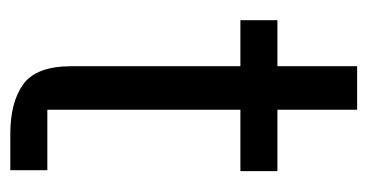

<svg xmlns="http://www.w3.org/2000/svg" viewBox="-186 -510 696 363"><g transform="rotate(90 161.5 -328.0)"><path d="M303 -435H187V-70H301.3V0H232.7Q172.3 0 138.5 -24.7Q104.7 -49.3 104.7 -115.7V-435H17.7V-505H104.7V-655.7H187V-505H303Z"/></g></svg>

Font: 42dot Sans Light
Style: Regular
Weight: 300
Designer: 42dot
Version: Version 1.000